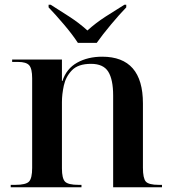

<svg xmlns="http://www.w3.org/2000/svg" viewBox="-20 -786 725 806"><path d="M25 0H322V-10H310Q266 -10 253 -23.5Q240 -37 240 -79V-358Q240 -390 248 -427Q256 -464 282 -491Q308 -518 362 -518Q414 -518 434.5 -485Q455 -452 455 -385V0H660V-10H647Q604 -10 592 -24Q580 -38 580 -82V-352Q580 -548 409 -548Q349 -548 304 -523Q259 -498 242 -446H240V-536H31V-526H56Q90 -526 102.5 -512Q115 -498 115 -457V-81Q115 -38 102 -24Q89 -10 44 -10H25ZM307 -606H386Q410 -640 445.5 -682.5Q481 -725 510 -755V-766H502Q466 -744 423.5 -716.5Q381 -689 347 -658Q313 -689 270.5 -716.5Q228 -744 193 -766H184V-755Q213 -725 249 -682.5Q285 -640 307 -606Z"/></svg>

Font: Noto Serif Display Semi
Style: Regular
Weight: 600
Designer: Monotype Design Team
Foundry: Monotype Imaging Inc.
Version: Version 1.900